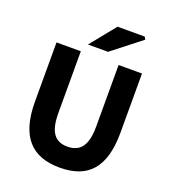

<svg xmlns="http://www.w3.org/2000/svg" viewBox="-154 -968 973 1093"><g transform="rotate(20 332.5 -421.5)"><path d="M333.6 12Q270.4 12 221.9 -5.7Q173.3 -23.4 140.2 -60.6Q107.2 -97.8 90.2 -155.8Q73.3 -213.8 73.3 -293.9V-651.8H220.6V-278.7Q220.6 -218.1 233.8 -182.3Q246.9 -146.5 272.2 -130.9Q297.4 -115.3 333.6 -115.3Q370.2 -115.3 396 -130.9Q421.7 -146.5 435.6 -182.3Q449.4 -218.1 449.4 -278.7V-651.8H591.2V-293.9Q591.2 -213.8 574.8 -155.8Q558.4 -97.8 525.9 -60.6Q493.4 -23.4 445.1 -5.7Q396.8 12 333.6 12ZM245.6 -701.8 369.2 -854.7H534.2L542.8 -839.2L367.3 -701.8Z"/></g></svg>

Font: Source Sans 3
Style: Regular
Weight: 200
Designer: Paul D. Hunt
Foundry: Adobe
Version: Version 3.046;hotconv 1.0.118;makeotfexe 2.5.65603